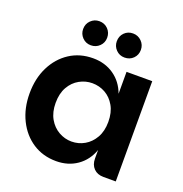

<svg xmlns="http://www.w3.org/2000/svg" viewBox="-135 -872 948 997"><g transform="rotate(20 339.0 -373.0)"><path d="M282 7Q209 7 153 -29.5Q97 -66 65 -130.5Q33 -195 33 -277Q33 -360 65 -424Q97 -488 153 -524.5Q209 -561 282 -561Q348 -561 397 -527Q446 -493 468 -433V-554H610V0H542Q508 0 488 -20.5Q468 -41 468 -75V-122Q446 -61 397 -27Q348 7 282 7ZM322 -116Q361 -116 394 -135Q427 -154 447.5 -190Q468 -226 468 -277Q468 -329 447.5 -365Q427 -401 394 -419.5Q361 -438 322 -438Q285 -438 251.5 -419.5Q218 -401 197.5 -365Q177 -329 177 -277Q177 -226 197.5 -190Q218 -154 251.5 -135Q285 -116 322 -116ZM246 -620Q218 -620 199 -639.5Q180 -659 180 -686Q180 -715 199.5 -734Q219 -753 246 -753Q275 -753 294 -733.5Q313 -714 313 -686Q313 -658 293.5 -639Q274 -620 246 -620ZM432 -620Q404 -620 385 -639.5Q366 -659 366 -686Q366 -715 385 -734Q404 -753 432 -753Q460 -753 479.5 -733.5Q499 -714 499 -686Q499 -658 480 -639Q461 -620 432 -620Z"/></g></svg>

Font: Parkinsans SemiBold
Style: Regular
Weight: 600
Designer: Red Stone, Indian Type Foundry
Foundry: Indian Type Foundry
Version: Version 1.000